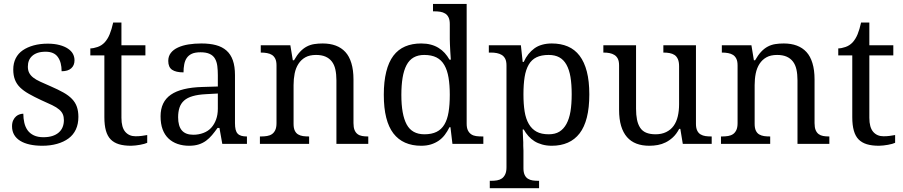

<svg xmlns="http://www.w3.org/2000/svg" viewBox="-20 -741 4653 989"><path d="M198.2 9.8Q162.1 9.8 133.3 3.4Q104.5 -2.9 84 -15.6Q63.5 -28.3 52.7 -47.1Q42 -65.9 42 -90.3Q42 -108.9 48.1 -121.6Q54.2 -134.3 63 -141.8Q71.8 -149.4 82 -152.3Q92.3 -155.3 100.1 -155.3Q100.1 -131.3 105.2 -108.9Q110.4 -86.4 122.3 -69.8Q134.3 -53.2 154.5 -43.7Q174.8 -34.2 203.6 -34.2Q229.5 -34.2 249 -40.3Q268.6 -46.4 282.2 -58.1Q295.9 -69.8 302.5 -86.2Q309.1 -102.5 309.1 -122.1Q309.1 -139.2 303.7 -152.1Q298.3 -165 285.2 -176.5Q272 -188 248.5 -199.5Q225.1 -210.9 191.4 -225.6Q155.8 -242.2 128.7 -257.6Q101.6 -272.9 83.7 -290.3Q65.9 -307.6 57.1 -330.1Q48.3 -352.5 48.3 -382.8Q48.3 -415.5 61 -440.7Q73.7 -465.8 97.2 -481.9Q120.6 -498 153.3 -507.1Q186 -516.1 226.1 -516.1Q260.3 -516.1 286.6 -509Q313 -502 330.3 -490.2Q347.7 -478.5 355.7 -463.4Q363.8 -448.2 363.8 -430.2Q363.8 -404.3 346.9 -389.2Q330.1 -374 297.4 -374Q297.4 -420.4 277.8 -447.5Q258.3 -474.6 215.3 -474.6Q190.9 -474.6 173.8 -468.8Q156.7 -462.9 145.5 -452.6Q134.3 -442.4 128.9 -428.7Q123.5 -415 123.5 -397.5Q123.5 -378.9 130.4 -365.7Q137.2 -352.5 150.9 -341.6Q164.6 -330.6 187.7 -320.1Q210.9 -309.6 242.2 -295.9Q279.3 -279.8 306.4 -264.6Q333.5 -249.5 350.8 -231.4Q368.2 -213.4 376 -190.7Q383.8 -168 383.8 -139.2Q383.8 -102.1 370.8 -74.2Q357.9 -46.4 333.3 -28.1Q308.6 -9.8 273.9 0Q239.3 9.8 198.2 9.8Z M678.2 -39.1Q695.8 -39.1 710 -41Q724.1 -43 738.3 -45.4V-5.4Q733.4 -2.9 723.1 0Q712.9 2.9 701.4 4.9Q689.9 6.8 678 8.3Q666 9.8 654.8 9.8Q618.7 9.8 592.8 2Q566.9 -5.9 550.3 -22.7Q533.7 -39.6 525.6 -67.9Q517.6 -96.2 517.6 -137.2V-455.6H445.3V-491.7Q461.4 -491.7 482.7 -499Q503.9 -506.3 519 -522.5Q534.7 -539.6 544.9 -564.5Q555.2 -589.4 563 -625H605.5V-507.8H729V-455.6H605.5V-134.3Q605.5 -85 625.2 -62Q645 -39.1 678.2 -39.1Z M897.5 -137.2Q897.5 -91.8 916.7 -69.3Q936 -46.9 975.6 -46.9Q1003.4 -46.9 1027.8 -56.2Q1052.2 -65.4 1068.1 -83Q1084 -100.6 1093 -125.2Q1102.1 -149.9 1102.1 -181.2V-259.3L1040.5 -255.9Q1000.5 -253.9 972.7 -245.8Q944.8 -237.8 928.2 -222.9Q911.6 -208 904.5 -186.3Q897.5 -164.6 897.5 -137.2ZM1013.2 -471.7Q984.9 -471.7 968.3 -464.1Q951.7 -456.5 942.1 -442.6Q932.6 -428.7 929 -409.4Q925.3 -390.1 925.3 -368.2Q886.2 -368.2 866.5 -381.6Q846.7 -395 846.7 -427.2Q846.7 -451.2 859.9 -468.3Q873 -485.4 896.7 -496.3Q920.4 -507.3 951.2 -512.2Q981.9 -517.1 1017.1 -517.1Q1060.5 -517.1 1092.5 -508.5Q1124.5 -500 1146.5 -480.7Q1168.5 -461.4 1179.4 -430.2Q1190.4 -398.9 1190.4 -354V-106.9Q1190.4 -86.9 1193.6 -73.7Q1196.8 -60.5 1204.1 -52.7Q1211.4 -44.9 1223.1 -41.5Q1234.9 -38.1 1250 -38.1H1252V0H1125L1110.4 -82H1100.6Q1085.9 -61.5 1072 -44.9Q1058.1 -28.3 1041.5 -16.1Q1024.9 -3.9 1003.9 2.9Q982.9 9.8 953.6 9.8Q922.4 9.8 895 0.5Q867.7 -8.8 847.9 -27.6Q828.1 -46.4 817.6 -74.7Q807.1 -103 807.1 -142.1Q807.1 -216.8 860.4 -253.4Q913.6 -290 1022.5 -293L1102.1 -295.4V-354Q1102.1 -378.9 1099.4 -400.6Q1096.7 -422.4 1087.6 -438.5Q1078.6 -454.6 1060.5 -463.1Q1042.5 -471.7 1013.2 -471.7Z M1572.3 -38.1V0H1318.8V-38.1H1325.2Q1340.8 -38.1 1355.7 -40.5Q1370.6 -43 1381.1 -50.3Q1391.6 -57.6 1397.9 -71Q1404.3 -84.5 1404.3 -106.9V-403.8Q1404.3 -425.8 1397.9 -438.5Q1391.6 -451.2 1381.1 -458Q1370.6 -464.8 1355.7 -467.5Q1340.8 -470.2 1325.2 -470.2H1323.2V-507.8H1475.6L1488.3 -430.7H1494.6Q1509.8 -457.5 1525.9 -474.6Q1542 -491.7 1560.1 -501.2Q1578.1 -510.7 1598.6 -513.9Q1619.1 -517.1 1642.1 -517.1Q1680.2 -517.1 1709.5 -506.1Q1738.8 -495.1 1759 -473.1Q1779.3 -451.2 1790 -415.5Q1800.8 -379.9 1800.8 -332V-106.9Q1800.8 -84.5 1806.4 -71Q1812 -57.6 1821.8 -50.3Q1831.5 -43 1845.2 -40.5Q1858.9 -38.1 1875 -38.1H1877V0H1712.9V-327.1Q1712.9 -358.4 1707.5 -383.1Q1702.1 -407.7 1689.2 -424.3Q1676.3 -440.9 1656.2 -449.5Q1636.2 -458 1607.9 -458Q1574.7 -458 1553 -445.8Q1531.2 -433.6 1517.3 -412.1Q1503.4 -390.6 1497.8 -362.5Q1492.2 -334.5 1492.2 -302.7V-103Q1492.2 -81.5 1498.3 -68.4Q1504.4 -55.2 1515.6 -48.6Q1526.9 -42 1540.8 -40Q1554.7 -38.1 1570.3 -38.1Z M2383.8 -104Q2383.8 -82.5 2390.1 -69.6Q2396.5 -56.6 2407.2 -49.3Q2418 -42 2432.4 -40Q2446.8 -38.1 2462.9 -38.1H2469.7V0H2310.5L2300.3 -85.9H2295.4Q2284.2 -63.5 2270.8 -45.9Q2257.3 -28.3 2239.5 -16.1Q2221.7 -3.9 2199.7 2.9Q2177.7 9.8 2149.4 9.8Q2103 9.8 2066.9 -6.1Q2030.8 -22 2006.3 -54Q1981.9 -85.9 1969.5 -135Q1957 -184.1 1957 -252.9Q1957 -320.8 1969.5 -371.1Q1981.9 -421.4 2006.3 -453.9Q2030.8 -486.3 2066.9 -501.7Q2103 -517.1 2149.4 -517.1Q2176.8 -517.1 2199 -511.2Q2221.2 -505.4 2239.3 -494.1Q2257.3 -482.9 2270.8 -468Q2284.2 -453.1 2295.4 -433.6H2302.2Q2300.3 -457 2299.3 -478Q2298.3 -495.6 2297.6 -513.2Q2296.9 -530.8 2296.9 -539.1V-617.2Q2296.9 -638.2 2290.5 -651.4Q2284.2 -664.6 2272.9 -671.4Q2261.7 -678.2 2247.8 -680.4Q2233.9 -682.6 2217.8 -682.6H2210.4V-720.7H2383.8ZM2166 -49.3Q2203.6 -49.3 2228.8 -61.8Q2253.9 -74.2 2269 -99.6Q2284.2 -125 2290.5 -163.1Q2296.9 -201.2 2296.9 -252.9Q2296.9 -302.2 2290.5 -340.6Q2284.2 -378.9 2269 -405.5Q2253.9 -432.1 2228.3 -445.1Q2202.6 -458 2165 -458Q2133.8 -458 2110.8 -445.1Q2087.9 -432.1 2074 -405.5Q2060.1 -378.9 2053.7 -340.1Q2047.4 -301.3 2047.4 -252Q2047.4 -150.9 2074.7 -100.1Q2102.1 -49.3 2166 -49.3Z M2806.2 -458Q2768.6 -458 2743.4 -445.8Q2718.3 -433.6 2703.4 -408Q2688.5 -382.3 2682.4 -344.5Q2676.3 -306.6 2676.3 -254.9Q2676.3 -204.6 2682.4 -166.7Q2688.5 -128.9 2703.9 -102.5Q2719.2 -76.2 2743.9 -62.7Q2768.6 -49.3 2806.6 -49.3Q2839.4 -49.3 2861.3 -62.7Q2883.3 -76.2 2897.7 -102.5Q2912.1 -128.9 2918.5 -166.7Q2924.8 -204.6 2924.8 -255.9Q2924.8 -306.6 2918.5 -344.5Q2912.1 -382.3 2897.7 -408Q2883.3 -433.6 2860.8 -445.8Q2838.4 -458 2806.2 -458ZM3015.6 -254.9Q3015.6 -186 3002.9 -136Q2990.2 -85.9 2965.6 -54Q2940.9 -22 2904.8 -6.1Q2868.7 9.8 2822.3 9.8Q2795.4 9.8 2772.7 3.4Q2750 -2.9 2732.9 -13.7Q2715.8 -24.4 2701.9 -40Q2688 -55.7 2677.7 -74.2H2672.4Q2673.3 -47.9 2674.3 -27.8Q2675.3 -19 2675.3 -9Q2675.3 1 2675.3 9Q2675.3 17.1 2675.8 23.4Q2676.3 29.8 2676.3 34.2V126Q2676.3 146.5 2682.4 159.7Q2688.5 172.9 2699.5 179.7Q2710.4 186.5 2724.6 188.5Q2738.8 190.4 2754.9 190.4H2756.8V228.5H2502.9V190.4H2509.8Q2525.9 190.4 2540.3 188Q2554.7 185.5 2565.2 178.2Q2575.7 170.9 2582.3 157Q2588.9 143.1 2588.9 121.1V-403.8Q2588.9 -425.8 2582.3 -438.5Q2575.7 -451.2 2564.5 -458Q2553.2 -464.8 2539.1 -467.5Q2524.9 -470.2 2509.8 -470.2H2498V-507.8H2663.1L2672.4 -421.9H2677.7Q2688 -444.8 2701.9 -462.2Q2715.8 -479.5 2732.9 -491.9Q2750 -504.4 2772.7 -510.7Q2795.4 -517.1 2822.3 -517.1Q2868.7 -517.1 2904.8 -501.7Q2940.9 -486.3 2965.6 -453.9Q2990.2 -421.4 3002.9 -372.1Q3015.6 -322.8 3015.6 -254.9Z M3564.9 -103Q3564.9 -81.5 3571.3 -68.4Q3577.6 -55.2 3588.9 -48.6Q3600.1 -42 3614 -40Q3627.9 -38.1 3644 -38.1H3646V0H3497.1L3484.4 -77.1H3478.5Q3463.9 -49.8 3446 -33.4Q3428.2 -17.1 3408.9 -7.6Q3389.6 2 3368.4 5.9Q3347.2 9.8 3324.7 9.8Q3287.1 9.8 3258.3 -1.2Q3229.5 -12.2 3209.7 -34.9Q3189.9 -57.6 3179.4 -92.3Q3168.9 -127 3168.9 -176.3V-403.8Q3168.9 -425.8 3162.4 -438.5Q3155.8 -451.2 3144.8 -458Q3133.8 -464.8 3119.9 -467.5Q3106 -470.2 3089.8 -470.2H3087.9V-507.8H3256.3V-181.2Q3256.3 -148.9 3261.2 -124.8Q3266.1 -100.6 3277.3 -83.3Q3288.6 -65.9 3308.3 -57.6Q3328.1 -49.3 3356.9 -49.3Q3388.2 -49.3 3411.6 -60.8Q3435.1 -72.3 3449.7 -92.5Q3464.4 -112.8 3471.2 -141.4Q3478 -169.9 3478 -204.1V-399.9Q3478 -422.4 3471.7 -436.5Q3465.3 -450.7 3454.6 -457.8Q3443.8 -464.8 3429.4 -467.5Q3415 -470.2 3398.9 -470.2H3397V-507.8H3564.9Z M3947.3 -38.1V0H3693.8V-38.1H3700.2Q3715.8 -38.1 3730.7 -40.5Q3745.6 -43 3756.1 -50.3Q3766.6 -57.6 3772.9 -71Q3779.3 -84.5 3779.3 -106.9V-403.8Q3779.3 -425.8 3772.9 -438.5Q3766.6 -451.2 3756.1 -458Q3745.6 -464.8 3730.7 -467.5Q3715.8 -470.2 3700.2 -470.2H3698.2V-507.8H3850.6L3863.3 -430.7H3869.6Q3884.8 -457.5 3900.9 -474.6Q3917 -491.7 3935.1 -501.2Q3953.1 -510.7 3973.6 -513.9Q3994.1 -517.1 4017.1 -517.1Q4055.2 -517.1 4084.5 -506.1Q4113.8 -495.1 4134 -473.1Q4154.3 -451.2 4165 -415.5Q4175.8 -379.9 4175.8 -332V-106.9Q4175.8 -84.5 4181.4 -71Q4187 -57.6 4196.8 -50.3Q4206.5 -43 4220.2 -40.5Q4233.9 -38.1 4250 -38.1H4252V0H4087.9V-327.1Q4087.9 -358.4 4082.5 -383.1Q4077.1 -407.7 4064.2 -424.3Q4051.3 -440.9 4031.2 -449.5Q4011.2 -458 3982.9 -458Q3949.7 -458 3928 -445.8Q3906.2 -433.6 3892.3 -412.1Q3878.4 -390.6 3872.8 -362.5Q3867.2 -334.5 3867.2 -302.7V-103Q3867.2 -81.5 3873.3 -68.4Q3879.4 -55.2 3890.6 -48.6Q3901.9 -42 3915.8 -40Q3929.7 -38.1 3945.3 -38.1Z M4530.8 -39.1Q4548.3 -39.1 4562.5 -41Q4576.7 -43 4590.8 -45.4V-5.4Q4585.9 -2.9 4575.7 0Q4565.4 2.9 4554 4.9Q4542.5 6.8 4530.5 8.3Q4518.6 9.8 4507.3 9.8Q4471.2 9.8 4445.3 2Q4419.4 -5.9 4402.8 -22.7Q4386.2 -39.6 4378.2 -67.9Q4370.1 -96.2 4370.1 -137.2V-455.6H4297.9V-491.7Q4314 -491.7 4335.2 -499Q4356.4 -506.3 4371.6 -522.5Q4387.2 -539.6 4397.5 -564.5Q4407.7 -589.4 4415.5 -625H4458V-507.8H4581.5V-455.6H4458V-134.3Q4458 -85 4477.8 -62Q4497.6 -39.1 4530.8 -39.1Z"/></svg>

Font: MUA Office
Style: Regular
Weight: 400
Designer: Khon Soe Zaw Thu
Foundry: Myanmar Unicode
Version: Version 2.10 June 24, 2017